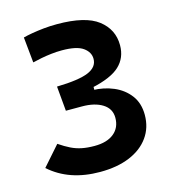

<svg xmlns="http://www.w3.org/2000/svg" viewBox="-107 -791 800 889"><g transform="rotate(-15 293.0 -346.5)"><path d="M264.2 9.8Q116.2 9.8 22.9 -73.7L105.5 -167.5Q134.3 -147.9 158.7 -136Q183.1 -124 209.7 -118.7Q236.3 -113.3 270.5 -113.3Q330.1 -113.3 363.3 -140.4Q396.5 -167.5 396.5 -214.8Q396.5 -258.3 359.1 -281.7Q321.8 -305.2 260.7 -305.2H183.6L172.9 -423.8Q278.8 -426.3 324.2 -445.6Q369.6 -464.8 369.6 -504.4Q369.6 -536.6 339.1 -558.3Q308.6 -580.1 237.8 -580.1Q211.4 -580.1 186.3 -577.1Q161.1 -574.2 138.4 -569.8Q115.7 -565.4 95.7 -560.5L83.5 -683.1Q101.6 -688 127.2 -692.4Q152.8 -696.8 183.6 -700Q214.4 -703.1 247.1 -703.1Q383.3 -703.1 443.8 -656.2Q504.4 -609.4 504.4 -533.7Q504.4 -473.1 463.4 -434.8Q422.4 -396.5 327.6 -376.5L335.9 -399.9V-342.8L327.6 -365.2Q380.9 -364.3 427.5 -344.5Q474.1 -324.7 502.9 -286.6Q531.7 -248.5 531.7 -192.4Q531.7 -131.3 499 -85.7Q466.3 -40 406.5 -15.1Q346.7 9.8 264.2 9.8Z"/></g></svg>

Font: Cascadia Mono PL
Style: Regular
Weight: 400
Monospace: yes
Designer: Aaron Bell
Foundry: Saja Typeworks
Version: Version 2102.003